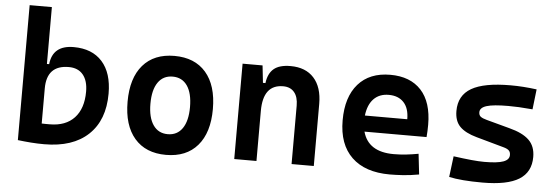

<svg xmlns="http://www.w3.org/2000/svg" viewBox="-48 -880 3027 1038"><g transform="rotate(5 1465.0 -361.0)"><path d="M218.3 9.8Q181.6 9.8 146.2 7.1Q110.8 4.4 74.7 0V-732.4H195.3V-423.8H207.5Q218.3 -527.3 332 -527.3Q432.1 -527.3 486.8 -466.3Q541.5 -405.3 541.5 -293Q541.5 -148.9 457.3 -69.6Q373 9.8 218.3 9.8ZM195.3 -291V-100.6Q206.1 -100.1 217.3 -100.1Q228 -100.1 238.8 -100.1Q325.2 -100.1 372.3 -150.6Q419.4 -201.2 419.4 -293Q419.4 -352.5 392.3 -385Q365.2 -417.5 314.9 -417.5Q195.3 -417.5 195.3 -291Z M878.9 9.8Q768.6 9.8 708 -60.5Q647.5 -130.9 647.5 -258.8Q647.5 -387.2 708 -457.3Q768.6 -527.3 878.9 -527.3Q989.3 -527.3 1049.8 -457.3Q1110.4 -387.2 1110.4 -258.8Q1110.4 -130.9 1049.8 -60.5Q989.3 9.8 878.9 9.8ZM878.9 -102.5Q930.2 -102.5 958.3 -143.3Q986.3 -184.1 986.3 -258.8Q986.3 -334 958.3 -374.5Q930.2 -415 878.9 -415Q827.6 -415 799.6 -374.5Q771.5 -334 771.5 -258.8Q771.5 -184.1 799.6 -143.3Q827.6 -102.5 878.9 -102.5Z M1560.1 0V-317.4Q1560.1 -364.3 1538.8 -389.6Q1517.6 -415 1478.5 -415Q1369.6 -415 1369.6 -271.5V0H1249V-517.6H1357.4L1367.7 -423.8H1381.3Q1387.7 -476.1 1418 -501.7Q1448.2 -527.3 1508.8 -527.3Q1590.8 -527.3 1635.7 -477.5Q1680.7 -427.7 1680.7 -336.9V0Z M2093.3 9.8Q1959.5 9.8 1887 -59.8Q1814.5 -129.4 1814.5 -259.8Q1814.5 -386.7 1876.2 -457Q1938 -527.3 2050.3 -527.3Q2158.7 -527.3 2218 -462.9Q2277.3 -398.4 2277.3 -275.9Q2277.3 -240.7 2274.4 -209H1937.5Q1966.8 -101.6 2105 -101.6Q2139.2 -101.6 2172.1 -105.2Q2205.1 -108.9 2239.3 -115.2L2252 -3.9Q2203.6 4.9 2163.8 7.3Q2124 9.8 2093.3 9.8ZM1932.1 -295.9H2162.1Q2162.1 -355.5 2132.8 -387Q2103.5 -418.5 2051.3 -418.5Q2000.5 -418.5 1969.7 -386.7Q1939 -355 1932.1 -295.9Z M2596.7 9.8Q2480.5 9.8 2415 -4.9L2429.2 -118.2Q2486.3 -110.4 2527.3 -106.4Q2568.4 -102.5 2596.7 -102.5Q2668 -102.5 2700 -114.3Q2731.9 -126 2731.9 -151.4Q2731.9 -168 2722.7 -176.5Q2713.4 -185.1 2693.4 -190.4L2544.4 -231.9Q2482.4 -249 2452.6 -279.1Q2422.9 -309.1 2422.9 -363.8Q2422.9 -448.2 2491 -487.8Q2559.1 -527.3 2703.1 -527.3Q2737.8 -527.3 2772.5 -524.9Q2807.1 -522.5 2844.7 -517.6L2832 -408.2Q2789.6 -412.1 2757.6 -413.6Q2725.6 -415 2700.2 -415Q2619.1 -415 2583 -403.8Q2546.9 -392.6 2546.9 -367.7Q2546.9 -351.1 2557.6 -343.3Q2568.4 -335.4 2590.8 -329.6L2715.8 -295.9Q2788.6 -277.3 2823.5 -243.7Q2858.4 -210 2858.4 -151.9Q2858.4 -69.3 2794.7 -29.8Q2731 9.8 2596.7 9.8Z"/></g></svg>

Font: CaskaydiaCove NF SemiBold
Style: Regular
Weight: 600
Designer: Aaron Bell
Foundry: Saja Typeworks
Version: Version 2111.001; VTT 6.35;Nerd Fonts 3.2.1